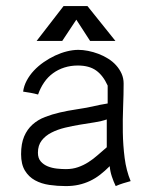

<svg xmlns="http://www.w3.org/2000/svg" viewBox="-20 -612 513 640"><path d="M234.4 -546.4 187.5 -475.6H102.1L191.9 -591.8H271.5L364.7 -475.6H280.3ZM415.5 -8.3Q402.8 -4.9 390.4 -1Q377.9 2.9 365.7 8.3Q358.4 -6.8 352.8 -23.7Q347.2 -40.5 345.7 -58.1Q329.6 -42 313.5 -29.5Q297.4 -17.1 279.8 -8.8Q262.2 -0.5 242.4 3.9Q222.7 8.3 199.7 8.3Q171.4 8.3 144.5 4.4Q117.7 0.5 96.7 -11Q75.7 -22.5 63 -43.5Q50.3 -64.5 50.3 -98.1Q50.3 -133.3 60.5 -157.2Q70.8 -181.2 88.6 -197Q106.4 -212.9 129.9 -221.9Q153.3 -231 179.7 -237.1Q206.1 -243.2 233.9 -247.3Q261.7 -251.5 287.1 -256.8Q300.3 -259.8 313 -262.5Q325.7 -265.1 338.9 -267.1V-326.7Q323.7 -360.4 300.5 -377Q277.3 -393.6 239.3 -393.6Q215.8 -393.6 194.8 -387Q173.8 -380.4 156.7 -367.9Q139.6 -355.5 127.2 -337.4Q114.7 -319.3 106.9 -296.9Q94.7 -300.3 82.5 -302.5Q70.3 -304.7 57.1 -306.6Q59.6 -325.7 69.1 -343.5Q78.6 -361.3 93 -376.7Q107.4 -392.1 125.7 -404.8Q144 -417.5 163.8 -426.8Q183.6 -436 203.4 -440.9Q223.1 -445.8 241.2 -445.8Q256.3 -445.8 273.7 -442.4Q291 -439 307.9 -432.6Q324.7 -426.3 340.1 -416.7Q355.5 -407.2 366.9 -394.5Q378.4 -381.8 385.3 -366.5Q392.1 -351.1 392.1 -333.5Q392.1 -297.9 390.4 -256.1Q388.7 -214.4 389.4 -170.9Q390.1 -127.4 395.5 -85.4Q400.9 -43.5 415.5 -8.3ZM335.9 -121.1V-213.9Q319.3 -208 295.9 -204.3Q272.5 -200.7 247.1 -196.5Q221.7 -192.4 196.5 -186.3Q171.4 -180.2 151.4 -169.9Q131.3 -159.7 118.9 -143.6Q106.4 -127.4 106.4 -103Q106.4 -84.5 116 -73.7Q125.5 -63 139.4 -57.4Q153.3 -51.8 169.7 -50Q186 -48.3 199.7 -48.3Q221.7 -48.3 240 -54.7Q258.3 -61 274.4 -71.3Q290.5 -81.5 305.4 -94.7Q320.3 -107.9 335.9 -121.1Z"/></svg>

Font: AKL 022
Style: Regular
Weight: 400
Designer: AKL
Foundry: AKL
Version: Version 2.053;August 19, 2024;FontCreator 13.0.0.2675 64-bit